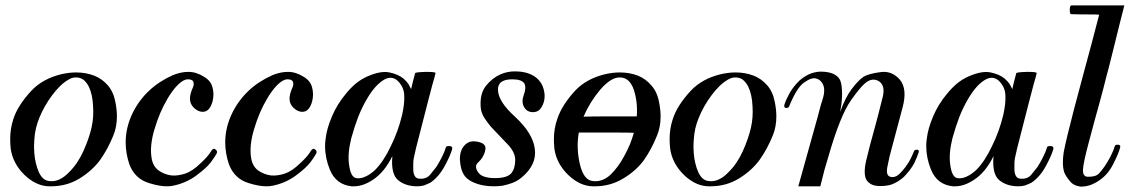

<svg xmlns="http://www.w3.org/2000/svg" viewBox="-20 -687 4176 708"><path d="M260.7 -401.4Q276.4 -401.4 288.1 -392.6Q299.8 -382.8 307.6 -367.2Q321.3 -338.9 323.2 -295.9Q326.2 -253.9 317.4 -215.8Q308.6 -176.8 287.1 -128.9Q265.6 -82 234.4 -51.8Q217.8 -34.2 199.2 -25.4Q180.7 -16.6 160.2 -19.5Q136.7 -22.5 123 -52.7Q109.4 -84 106.4 -124Q104.5 -145.5 106.4 -168.9Q107.4 -191.4 112.3 -212.9Q121.1 -251 145.5 -294.9Q170.9 -338.9 200.2 -368.2Q215.8 -383.8 231.4 -392.6Q247.1 -402.3 260.7 -401.4ZM349.6 -97.7Q377.9 -137.7 398.4 -188.5Q411.1 -219.7 411.1 -257.8Q411.1 -283.2 405.3 -311.5Q398.4 -348.6 377 -373Q356.4 -396.5 327.1 -408.2Q295.9 -419.9 260.7 -419.9Q234.4 -419.9 205.1 -413.1Q137.7 -396.5 96.7 -353.5Q43.9 -296.9 28.3 -245.1Q17.6 -210.9 17.6 -174.8Q17.6 -157.2 19.5 -138.7Q27.3 -84 70.3 -42Q114.3 0 163.1 0Q165 0 168 0Q225.6 0 272.5 -28.3Q320.3 -57.6 349.6 -97.7Z M672.9 -394.5Q688.5 -394.5 692.4 -386.7Q696.3 -377.9 692.4 -367.2Q678.7 -336.9 680.7 -319.3Q681.6 -302.7 695.3 -289.1Q714.8 -271.5 734.4 -275.4Q753.9 -279.3 763.7 -312.5Q770.5 -339.8 763.7 -364.3Q757.8 -388.7 733.4 -403.3Q704.1 -421.9 675.8 -421.9Q674.8 -421.9 673.8 -421.9Q647.5 -421.9 618.2 -410.2Q516.6 -365.2 469.7 -271.5Q443.4 -217.8 443.4 -162.1Q443.4 -122.1 457 -81.1Q477.5 -27.3 530.3 -11.7Q567.4 0 595.7 0Q607.4 0 617.2 -2Q666 -11.7 704.1 -40Q741.2 -67.4 756.8 -87.9Q771.5 -107.4 777.3 -118.2Q780.3 -123 780.3 -126Q780.3 -132.8 773.4 -136.7Q765.6 -142.6 756.8 -127Q748 -111.3 719.7 -85Q689.5 -55.7 663.1 -46.9Q636.7 -38.1 612.3 -40Q585 -43.9 564.5 -58.6Q543.9 -74.2 539.1 -103.5Q531.2 -149.4 549.8 -210.9Q568.4 -273.4 596.7 -321.3Q615.2 -353.5 635.7 -374Q656.2 -394.5 672.9 -394.5Z M1040 -394.5Q1055.7 -394.5 1059.6 -386.7Q1063.5 -377.9 1059.6 -367.2Q1045.9 -336.9 1047.9 -319.3Q1048.8 -302.7 1062.5 -289.1Q1082 -271.5 1101.6 -275.4Q1121.1 -279.3 1130.9 -312.5Q1137.7 -339.8 1130.9 -364.3Q1125 -388.7 1100.6 -403.3Q1071.3 -421.9 1043 -421.9Q1042 -421.9 1041 -421.9Q1014.6 -421.9 985.4 -410.2Q883.8 -365.2 836.9 -271.5Q810.5 -217.8 810.5 -162.1Q810.5 -122.1 824.2 -81.1Q844.7 -27.3 897.5 -11.7Q934.6 0 962.9 0Q974.6 0 984.4 -2Q1033.2 -11.7 1071.3 -40Q1108.4 -67.4 1124 -87.9Q1138.7 -107.4 1144.5 -118.2Q1147.5 -123 1147.5 -126Q1147.5 -132.8 1140.6 -136.7Q1132.8 -142.6 1124 -127Q1115.2 -111.3 1086.9 -85Q1056.6 -55.7 1030.3 -46.9Q1003.9 -38.1 979.5 -40Q952.1 -43.9 931.6 -58.6Q911.1 -74.2 906.2 -103.5Q898.4 -149.4 917 -210.9Q935.5 -273.4 963.9 -321.3Q982.4 -353.5 1002.9 -374Q1023.4 -394.5 1040 -394.5Z M1275.4 -177.7Q1260.7 -119.1 1267.6 -77.1Q1273.4 -34.2 1293 -30.3Q1310.5 -27.3 1328.1 -36.1Q1345.7 -43.9 1363.3 -60.5Q1394.5 -91.8 1420.9 -147.5Q1448.2 -202.1 1462.9 -263.7Q1471.7 -302.7 1470.7 -332Q1470.7 -360.4 1453.1 -381.8Q1428.7 -412.1 1395.5 -392.6Q1362.3 -373 1332 -320.3Q1315.4 -292 1300.8 -255.9Q1287.1 -219.7 1275.4 -177.7ZM1524.4 -28.3Q1550.8 -25.4 1565.4 -42Q1579.1 -58.6 1588.9 -71.3Q1597.7 -85 1608.4 -105.5Q1619.1 -126 1624 -143.6Q1626 -149.4 1637.7 -148.4Q1648.4 -147.5 1647.5 -140.6Q1647.5 -138.7 1647.5 -137.7Q1641.6 -115.2 1620.1 -75.2Q1598.6 -35.2 1567.4 -13.7Q1553.7 -6.8 1542 -2.9Q1530.3 0 1518.6 0Q1475.6 0 1448.2 -22.5Q1420.9 -44.9 1426.8 -111.3Q1397.5 -51.8 1355.5 -24.4Q1319.3 0 1285.2 0Q1281.2 0 1277.3 0Q1218.8 -5.9 1196.3 -61.5Q1178.7 -104.5 1178.7 -148.4Q1178.7 -162.1 1180.7 -174.8Q1184.6 -211.9 1204.1 -257.8Q1223.6 -303.7 1255.9 -341.8Q1272.5 -362.3 1292 -378.9Q1312.5 -395.5 1335 -405.3Q1383.8 -426.8 1416 -419.9Q1449.2 -413.1 1468.8 -396.5Q1479.5 -386.7 1486.3 -377Q1492.2 -366.2 1496.1 -358.4Q1499 -373 1502 -383.8Q1504.9 -394.5 1510.7 -417Q1511.7 -420.9 1549.8 -421.9Q1552.7 -421.9 1555.7 -421.9Q1587.9 -421.9 1585.9 -417Q1583 -403.3 1574.2 -374Q1566.4 -343.8 1556.6 -306.6Q1542 -251 1527.3 -192.4Q1511.7 -133.8 1505.9 -104.5Q1502.9 -89.8 1503.9 -59.6Q1505.9 -30.3 1524.4 -28.3Z M1945.3 -273.4Q1966.8 -273.4 1977.5 -293Q1988.3 -310.5 1988.3 -333Q1988.3 -335 1988.3 -335.9Q1987.3 -352.5 1981.4 -368.2Q1974.6 -384.8 1961.9 -396.5Q1939.5 -418 1898.4 -422.9Q1888.7 -423.8 1878.9 -423.8Q1850.6 -423.8 1826.2 -413.1Q1794.9 -399.4 1771.5 -370.1Q1748 -339.8 1752.9 -288.1Q1754.9 -270.5 1765.6 -252.9Q1776.4 -236.3 1791 -218.8Q1819.3 -188.5 1849.6 -157.2Q1879.9 -127 1879.9 -96.7Q1879.9 -66.4 1865.2 -47.9Q1849.6 -30.3 1805.7 -30.3Q1756.8 -30.3 1743.2 -51.8Q1728.5 -72.3 1741.2 -85.9Q1764.6 -107.4 1769.5 -133.8Q1775.4 -159.2 1737.3 -165Q1723.6 -167 1712.9 -164.1Q1702.1 -160.2 1695.3 -153.3Q1675.8 -134.8 1675.8 -100.6Q1675.8 -94.7 1676.8 -88.9Q1680.7 -46.9 1703.1 -28.3Q1722.7 -11.7 1758.8 -3.9Q1779.3 0 1799.8 0Q1815.4 0 1832 -2Q1851.6 -5.9 1870.1 -12.7Q1889.6 -20.5 1904.3 -33.2Q1960 -80.1 1952.1 -137.7Q1945.3 -195.3 1878.9 -256.8Q1818.4 -311.5 1816.4 -353.5Q1813.5 -394.5 1869.1 -394.5Q1903.3 -394.5 1913.1 -379.9Q1921.9 -364.3 1911.1 -335.9Q1902.3 -311.5 1912.1 -293Q1922.9 -273.4 1945.3 -273.4Z M2354.5 -96.7Q2382.8 -136.7 2403.3 -188.5Q2416 -218.8 2416 -257.8Q2416 -282.2 2410.2 -310.5Q2403.3 -348.6 2381.8 -372.1Q2361.3 -396.5 2332 -408.2Q2300.8 -419.9 2265.6 -419.9Q2239.3 -419.9 2210 -413.1Q2142.6 -396.5 2101.6 -353.5Q2052.7 -300.8 2035.2 -249Q2022.5 -212.9 2022.5 -173.8Q2022.5 -156.2 2024.4 -137.7Q2032.2 -84 2075.2 -42Q2119.1 0 2168 0Q2169.9 0 2172.9 0Q2230.5 0 2277.3 -28.3Q2325.2 -56.6 2354.5 -96.7ZM2131.8 -256.8Q2154.3 -309.6 2193.4 -356.4Q2233.4 -402.3 2265.6 -401.4Q2301.8 -401.4 2317.4 -355.5Q2332 -309.6 2328.1 -257.8Q2287.1 -257.8 2224.6 -257.8Q2163.1 -257.8 2131.8 -256.8ZM2317.4 -197.3Q2311.5 -176.8 2302.7 -154.3Q2293 -131.8 2281.2 -110.4Q2259.8 -70.3 2230.5 -42Q2200.2 -14.6 2165 -19.5Q2131.8 -23.4 2118.2 -82Q2104.5 -140.6 2114.3 -198.2Q2125 -198.2 2141.6 -198.2Q2158.2 -198.2 2177.7 -198.2Q2215.8 -198.2 2255.9 -198.2Q2295.9 -198.2 2317.4 -197.3Z M2692.4 -401.4Q2708 -401.4 2719.7 -392.6Q2731.4 -382.8 2739.3 -367.2Q2752.9 -338.9 2754.9 -295.9Q2757.8 -253.9 2749 -215.8Q2740.2 -176.8 2718.8 -128.9Q2697.3 -82 2666 -51.8Q2649.4 -34.2 2630.9 -25.4Q2612.3 -16.6 2591.8 -19.5Q2568.4 -22.5 2554.7 -52.7Q2541 -84 2538.1 -124Q2536.1 -145.5 2538.1 -168.9Q2539.1 -191.4 2543.9 -212.9Q2552.7 -251 2577.1 -294.9Q2602.5 -338.9 2631.8 -368.2Q2647.5 -383.8 2663.1 -392.6Q2678.7 -402.3 2692.4 -401.4ZM2781.2 -97.7Q2809.6 -137.7 2830.1 -188.5Q2842.8 -219.7 2842.8 -257.8Q2842.8 -283.2 2836.9 -311.5Q2830.1 -348.6 2808.6 -373Q2788.1 -396.5 2758.8 -408.2Q2727.5 -419.9 2692.4 -419.9Q2666 -419.9 2636.7 -413.1Q2569.3 -396.5 2528.3 -353.5Q2475.6 -296.9 2460 -245.1Q2449.2 -210.9 2449.2 -174.8Q2449.2 -157.2 2451.2 -138.7Q2459 -84 2502 -42Q2545.9 0 2594.7 0Q2596.7 0 2599.6 0Q2657.2 0 2704.1 -28.3Q2752 -57.6 2781.2 -97.7Z M3004.9 0Q2991.2 0 2964.8 0Q2938.5 0 2923.8 0Q2940.4 -60.5 2960 -129.9Q2979.5 -199.2 2994.1 -252Q3002 -280.3 3006.8 -299.8Q3012.7 -320.3 3015.6 -328.1Q3023.4 -357.4 3014.6 -376Q3005.9 -393.6 2989.3 -397.5Q2972.7 -402.3 2945.3 -382.8Q2918 -364.3 2889.6 -293.9Q2886.7 -288.1 2877.9 -289.1Q2872.1 -290 2872.1 -294.9Q2872.1 -296.9 2872.1 -299.8Q2877 -316.4 2889.6 -339.8Q2902.3 -364.3 2926.8 -388.7Q2941.4 -402.3 2960.9 -412.1Q2981.4 -421.9 3004.9 -422.9Q3073.2 -422.9 3082 -378.9Q3089.8 -334 3078.1 -274.4Q3096.7 -327.1 3121.1 -359.4Q3146.5 -392.6 3165 -404.3Q3182.6 -415 3225.6 -420.9Q3268.6 -427.7 3298.8 -392.6Q3326.2 -358.4 3308.6 -292Q3291 -225.6 3268.6 -141.6Q3259.8 -111.3 3252.9 -75.2Q3245.1 -40 3262.7 -35.2Q3280.3 -30.3 3296.9 -45.9Q3313.5 -62.5 3322.3 -76.2Q3332 -88.9 3337.9 -101.6Q3343.8 -113.3 3350.6 -129.9Q3353.5 -135.7 3362.3 -134.8Q3368.2 -134.8 3368.2 -128.9Q3368.2 -127 3367.2 -124Q3362.3 -108.4 3350.6 -84Q3337.9 -60.5 3313.5 -35.2Q3298.8 -21.5 3279.3 -11.7Q3259.8 -1 3226.6 -1Q3205.1 -1 3194.3 -6.8Q3183.6 -11.7 3175.8 -22.5Q3163.1 -43 3172.9 -89.8Q3183.6 -137.7 3207 -220.7Q3214.8 -251 3220.7 -272.5Q3225.6 -293 3235.4 -331.1Q3244.1 -368.2 3224.6 -384.8Q3204.1 -400.4 3180.7 -387.7Q3158.2 -375 3118.2 -317.4Q3078.1 -260.7 3035.2 -111.3Q3027.3 -85.9 3020.5 -61.5Q3014.6 -37.1 3004.9 0Z M3492.2 -177.7Q3477.5 -119.1 3484.4 -77.1Q3490.2 -34.2 3509.8 -30.3Q3527.3 -27.3 3544.9 -36.1Q3562.5 -43.9 3580.1 -60.5Q3611.3 -91.8 3637.7 -147.5Q3665 -202.1 3679.7 -263.7Q3688.5 -302.7 3687.5 -332Q3687.5 -360.4 3669.9 -381.8Q3645.5 -412.1 3612.3 -392.6Q3579.1 -373 3548.8 -320.3Q3532.2 -292 3517.6 -255.9Q3503.9 -219.7 3492.2 -177.7ZM3741.2 -28.3Q3767.6 -25.4 3782.2 -42Q3795.9 -58.6 3805.7 -71.3Q3814.5 -85 3825.2 -105.5Q3835.9 -126 3840.8 -143.6Q3842.8 -149.4 3854.5 -148.4Q3865.2 -147.5 3864.3 -140.6Q3864.3 -138.7 3864.3 -137.7Q3858.4 -115.2 3836.9 -75.2Q3815.4 -35.2 3784.2 -13.7Q3770.5 -6.8 3758.8 -2.9Q3747.1 0 3735.4 0Q3692.4 0 3665 -22.5Q3637.7 -44.9 3643.6 -111.3Q3614.3 -51.8 3572.3 -24.4Q3536.1 0 3502 0Q3498 0 3494.1 0Q3435.5 -5.9 3413.1 -61.5Q3395.5 -104.5 3395.5 -148.4Q3395.5 -162.1 3397.5 -174.8Q3401.4 -211.9 3420.9 -257.8Q3440.4 -303.7 3472.7 -341.8Q3489.3 -362.3 3508.8 -378.9Q3529.3 -395.5 3551.8 -405.3Q3600.6 -426.8 3632.8 -419.9Q3666 -413.1 3685.5 -396.5Q3696.3 -386.7 3703.1 -377Q3709 -366.2 3712.9 -358.4Q3715.8 -373 3718.8 -383.8Q3721.7 -394.5 3727.5 -417Q3728.5 -420.9 3766.6 -421.9Q3769.5 -421.9 3772.5 -421.9Q3804.7 -421.9 3802.7 -417Q3799.8 -403.3 3791 -374Q3783.2 -343.8 3773.4 -306.6Q3758.8 -251 3744.1 -192.4Q3728.5 -133.8 3722.7 -104.5Q3719.7 -89.8 3720.7 -59.6Q3722.7 -30.3 3741.2 -28.3Z M4126 -667Q4123 -654.3 4108.4 -597.7Q4094.7 -541 4080.1 -483.4Q4068.4 -435.5 4058.6 -400.4Q4049.8 -365.2 4049.8 -365.2Q4032.2 -297.9 4017.6 -247.1Q4003.9 -196.3 3994.1 -159.2Q3975.6 -89.8 3973.6 -63.5Q3971.7 -36.1 3990.2 -35.2Q4019.5 -34.2 4032.2 -46.9Q4043.9 -59.6 4053.7 -74.2Q4062.5 -86.9 4074.2 -108.4Q4085.9 -130.9 4090.8 -148.4Q4092.8 -154.3 4103.5 -153.3Q4113.3 -152.3 4110.4 -142.6Q4104.5 -120.1 4085 -82Q4065.4 -43 4033.2 -21.5Q4012.7 -7.8 3995.1 -2.9Q3981.4 1 3970.7 1Q3966.8 1 3963.9 1Q3938.5 -2 3924.8 -19.5Q3910.2 -37.1 3904.3 -51.8Q3899.4 -67.4 3899.4 -87.9Q3899.4 -104.5 3902.3 -125Q3911.1 -171.9 3940.4 -284.2Q3957 -344.7 3979.5 -430.7Q4002.9 -515.6 4033.2 -632.8Q4027.3 -633.8 3990.2 -633.8Q3953.1 -633.8 3929.7 -634.8Q3924.8 -634.8 3924.8 -650.4Q3924.8 -667 3930.7 -667Q3947.3 -667 3986.3 -667Q4024.4 -667 4061.5 -667Q4082 -667 4098.6 -667Q4115.2 -667 4126 -667Z"/></svg>

Font: Gilchrist
Style: Regular
Weight: 400
Version: 1.0